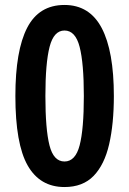

<svg xmlns="http://www.w3.org/2000/svg" viewBox="-20 -744 520 774"><path d="M439 -357Q439 -245 420 -162.5Q401 -80 357.5 -35Q314 10 240 10Q141 10 91.5 -77Q42 -164 42 -357Q42 -540 89.5 -632Q137 -724 240 -724Q341 -724 390 -631Q439 -538 439 -357ZM163 -357Q163 -223 179.5 -158Q196 -93 240 -93Q284 -93 301 -158Q318 -223 318 -357Q318 -489 301 -555Q284 -621 240 -621Q197 -621 180 -555.5Q163 -490 163 -357Z"/></svg>

Font: Avrile Sans Condensed SemiBold
Style: Regular
Weight: 600
Width: 3
Designer: Monotype Design Team
Foundry: Monotype Imaging Inc.
Version: Version 2.001;September 10, 2019;FontCreator 11.5.0.2425 64-